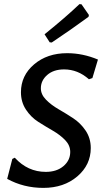

<svg xmlns="http://www.w3.org/2000/svg" viewBox="-20 -907 504 935"><path d="M367 -887 377 -886 413 -834 411 -825Q322 -760 232 -700L222 -701L197 -740Q300 -823 367 -887ZM307 -648Q383 -648 457 -617L430 -527L413 -521Q359 -569 292 -569Q241 -569 210 -542Q179 -515 179 -477Q179 -447 204 -421.5Q229 -396 264.5 -375.5Q300 -355 336 -331.5Q372 -308 397 -271Q422 -234 422 -186Q422 -104 356.5 -48Q291 8 191 8Q95 8 15 -36L40 -133L52 -139Q115 -70 203 -70Q256 -70 289 -98Q322 -126 322 -167Q322 -199 297.5 -224.5Q273 -250 237.5 -270.5Q202 -291 166.5 -313.5Q131 -336 106.5 -373Q82 -410 82 -458Q82 -539 146 -593.5Q210 -648 307 -648Z"/></svg>

Font: Alegreya Sans Medium
Style: Italic
Weight: 500
Italic angle: -7°
Designer: Juan Pablo del Peral
Foundry: Huerta Tipografica
Version: Version 2.007